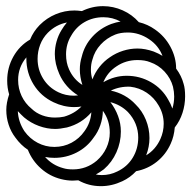

<svg xmlns="http://www.w3.org/2000/svg" viewBox="-20 -608 640 641"><path d="M164.5 -177.5Q137 -177.5 109.8 -187.5Q82.5 -197.5 60.5 -216Q49.5 -226 39.5 -237Q41 -201.5 61.5 -170Q79.5 -145 105.8 -131.2Q132 -117.5 161.5 -117.5Q192.5 -117.5 218.8 -131.5Q245 -145.5 262 -170Q282.5 -198 285 -233Q253 -195.5 203.5 -182.5Q179.5 -177.5 164.5 -177.5ZM317 13.5Q276 13.5 241.5 -6Q228.5 -5 222.5 -5Q204 -5 184 -10Q146 -19.5 116.8 -45.5Q87.5 -71.5 73 -108Q49.5 -123.5 31.5 -148.5Q16.5 -168 8.8 -191.8Q1 -215.5 1 -241Q1 -264.5 10.5 -293Q4 -314.5 4 -339Q4 -382 24.5 -418.8Q45 -455.5 80.5 -476Q91.5 -503 112.5 -524.5Q136 -548 166 -560.5Q196 -573 228.5 -573Q237.5 -573 253.5 -571Q287.5 -587.5 324 -587.5Q358 -587.5 389.5 -573.5Q421 -559.5 443.5 -534Q473 -527 497.5 -509.5Q530 -487 549 -451.8Q568 -416.5 568 -379Q586 -355 593 -328Q598 -312.5 598 -286Q598 -258 589.2 -231Q580.5 -204 563.5 -182.5Q561 -152.5 550 -128.5Q534 -92.5 503.8 -68.2Q473.5 -44 434.5 -36.5Q414.5 -15 388.5 -3Q353.5 13.5 317 13.5ZM130.5 -84Q154.5 -56.5 191.5 -46.5Q204 -42.5 223.5 -42.5Q268.5 -42.5 303 -71.5Q324 -90 335.2 -114.2Q346.5 -138.5 346.5 -165Q346.5 -206.5 323.5 -238Q323 -213.5 315 -190.2Q307 -167 292.5 -148.5Q270.5 -116.5 235.8 -98.8Q201 -81 161.5 -81Q145.5 -81 130.5 -84ZM68 -412.5V-416.5Q40.5 -383.5 40.5 -341Q40.5 -312.5 52.2 -287.5Q64 -262.5 85.5 -245Q100.5 -230.5 120.8 -223Q141 -215.5 163.5 -215.5Q180 -215.5 194 -218.5Q228.5 -228.5 252 -252.5Q241.5 -250.5 227.5 -250.5Q192.5 -250.5 159 -266.5Q116.5 -286.5 92.2 -325.8Q68 -365 68 -412.5ZM175 -300Q199 -288.5 226.5 -288.5L240.5 -289.5Q219.5 -302.5 203.5 -320.8Q187.5 -339 178 -361Q163 -395 163 -427.5Q163 -449 168.8 -469.5Q174.5 -490 185 -507Q193.5 -521.5 203.5 -533Q167 -526 139.5 -498.5Q122.5 -481 114 -458.5Q105.5 -436 105.5 -411.5Q105.5 -375.5 124 -345.5Q142.5 -315.5 175 -300ZM210.5 -376.5Q225 -343.5 255 -324.5Q246.5 -351 246.5 -376.5Q246.5 -398 253 -419Q262 -456.5 288.2 -485.2Q314.5 -514 351.5 -528Q368.5 -534 382.5 -536Q356 -550.5 325 -550.5Q290.5 -550.5 262.2 -534.2Q234 -518 217.5 -488.5Q200.5 -461 200.5 -426.5Q200.5 -398.5 210.5 -376.5ZM288.5 -343Q297 -365.5 312.2 -384.8Q327.5 -404 347 -417Q367 -431 390.8 -438.5Q414.5 -446 439 -446Q464.5 -446 493 -436Q509.5 -429.5 522.5 -421.5Q509 -456.5 477 -477.5Q461.5 -488 443.5 -493.8Q425.5 -499.5 407 -499.5Q382 -499.5 364.5 -492.5Q336 -481 316 -459.2Q296 -437.5 288.5 -409Q283.5 -394 283.5 -375.5Q283.5 -358 288.5 -343ZM320 -23.5Q347.5 -23.5 371.5 -35.5Q404.5 -51 423 -81.2Q441.5 -111.5 441.5 -149Q441.5 -172.5 432.8 -194.2Q424 -216 407 -234Q383 -258 348.5 -267Q365 -245.5 374.2 -220.5Q383.5 -195.5 383.5 -169Q383.5 -133 368.8 -99.8Q354 -66.5 327 -43Q313 -32.5 300 -25.5Q308.5 -23.5 320 -23.5ZM403 -355Q447 -355 484.2 -333.5Q521.5 -312 542 -274.5Q550 -261.5 555.5 -245.5Q561.5 -265 561.5 -286Q561.5 -301.5 557.5 -318.5Q550 -346.5 529.5 -368.8Q509 -391 481 -400.5Q464 -407.5 439 -407.5Q400 -407.5 369 -386.5Q339 -367 325 -333.5Q362 -355 403 -355ZM433 -259Q455 -237.5 467 -208Q479 -178.5 479 -147Q479 -118 468 -89.5Q499.5 -108.5 515.5 -144Q526.5 -168.5 526.5 -195Q526.5 -227.5 509.5 -256Q494.5 -282 469.8 -298.5Q445 -315 415 -318.5Q380 -320 350 -305.5Q374 -300.5 395.2 -288.8Q416.5 -277 433 -259Z"/></svg>

Font: JuliaMono ExtraBold
Style: Regular
Weight: 800
Monospace: yes
Designer: cormullion
Foundry: corm
Version: Version 0.055; ttfautohint (v1.8.4)